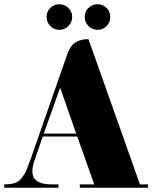

<svg xmlns="http://www.w3.org/2000/svg" viewBox="-67 -896 719 907"><path d="M247 -629Q261 -671 278 -687Q305 -711 351 -711L594 -25H632V-9H310V-25H378L298 -251H135L96 -138Q86 -111 86 -87Q86 -25 176 -25H209V-9H-47V-25Q-17 -25 3 -31.5Q23 -38 37 -57Q51 -76 58 -92.5Q65 -109 78 -145ZM217 -482 140 -265H293ZM351 -773Q333 -791 333 -816Q333 -841 351 -858.5Q369 -876 394 -876Q419 -876 436.5 -858.5Q454 -841 454 -816Q454 -791 436.5 -773Q419 -755 394 -755Q369 -755 351 -773ZM170.5 -773Q153 -791 153 -816Q153 -841 170.5 -858.5Q188 -876 213 -876Q238 -876 256 -858.5Q274 -841 274 -816Q274 -791 256 -773Q238 -755 213 -755Q188 -755 170.5 -773Z"/></svg>

Font: Elsie Swash Caps Black
Style: Regular
Weight: 900
Designer: Alejandro Inler
Foundry: Alejandro Inler
Version: 1.001